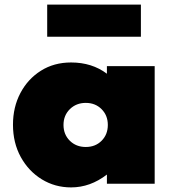

<svg xmlns="http://www.w3.org/2000/svg" viewBox="-20 -800 772 836"><path d="M289.5 16Q373 16 445.5 -40V0H653.5V-512H445.5V-479Q380.5 -528 289.5 -528Q215 -528 158 -492Q101 -456 68.8 -394.8Q36.5 -333.5 36.5 -257Q36.5 -178 70.5 -116.2Q104.5 -54.5 162 -19.2Q219.5 16 289.5 16ZM353.5 -160Q311.5 -160 284 -187.2Q256.5 -214.5 256.5 -256Q256.5 -297.5 284.2 -324.8Q312 -352 353.5 -352Q395 -352 422.2 -324.8Q449.5 -297.5 449.5 -256Q449.5 -214.5 422.5 -187.2Q395.5 -160 353.5 -160ZM185.5 -640H593.5V-780H185.5Z"/></svg>

Font: Spartan Black
Style: Regular
Weight: 900
Designer: Matt Bailey, Mirko Velimirovic
Foundry: Matt Bailey
Version: Version 1.003; ttfautohint (v1.8.3)